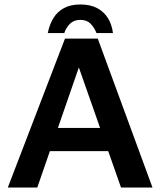

<svg xmlns="http://www.w3.org/2000/svg" viewBox="-20 -840 718 860"><path d="M15 0 271 -667H418L663 0H522L304 -621L364 -627L147 0ZM150 -163 183 -267H493L505 -163ZM340 -820Q384 -820 414.5 -804Q445 -788 463 -759.5Q481 -731 486 -692H412Q403 -716 386 -733.5Q369 -751 340 -751Q311 -751 293.5 -733.5Q276 -716 268 -692H194Q202 -731 219.5 -759.5Q237 -788 267 -804Q297 -820 340 -820Z"/></svg>

Font: Maven Pro SemiBold
Style: Regular
Weight: 600
Designer: Joe Prince
Foundry: Joe Prince
Version: Version 2.103